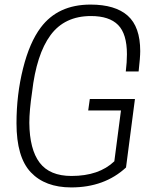

<svg xmlns="http://www.w3.org/2000/svg" viewBox="-20 -809 680 838"><path d="M291 9Q177 9 114.5 -57Q52 -123 52 -271Q52 -396 80.5 -510Q109 -624 158 -689Q233 -789 375 -789Q483 -789 537.5 -740.5Q592 -692 592 -586Q592 -558 585 -497H529Q534 -538 534 -572Q534 -661 495.5 -700Q457 -739 377 -739Q262 -739 200.5 -655.5Q139 -572 120 -407Q108 -326 108 -273Q109 -157 153 -99Q197 -41 292 -41Q412 -41 479 -105L508 -327H365L372 -377H569L530 -78Q436 9 291 9Z"/></svg>

Font: Tanohe Sans Light
Style: Italic
Weight: 300
Designer: Village Type and Design LLC & Cristiano Sobral
Foundry: Cooper Hewitt Smithsonian Design Museum
Version: Version 1.00;September 29, 2021;FontCreator 13.0.0.2655 64-b